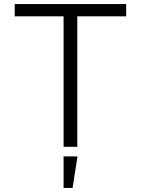

<svg xmlns="http://www.w3.org/2000/svg" viewBox="-20 -718 690 939"><path d="M291 0V-638H52V-698H597V-638H358V0ZM291 201V47H359L335 201Z"/></svg>

Font: Azeret Mono ExtraLight
Style: Regular
Weight: 250
Designer: Martin Vácha
Foundry: Displaay
Version: Version 1.002